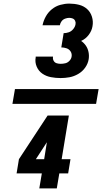

<svg xmlns="http://www.w3.org/2000/svg" viewBox="-20 -875 616 1065"><path d="M316 -442Q341 -442 365.5 -446.5Q390 -451 413.5 -464.5Q437 -478 452.5 -500Q468 -522 472 -547Q475 -567 471 -586.5Q467 -606 456.5 -621.5Q446 -637 430 -648Q455 -659 472 -681.5Q489 -704 493 -729Q498 -756 490 -782Q482 -808 463 -825Q444 -842 418 -848.5Q392 -855 364 -855Q340 -855 314.5 -848Q289 -841 268 -824Q247 -807 234 -783.5Q221 -760 216 -735H312Q314 -747 321.5 -757Q329 -767 341 -771.5Q353 -776 364 -776Q374 -776 383 -772.5Q392 -769 396.5 -760Q401 -751 399 -741Q397 -727 386.5 -714Q376 -701 361.5 -696Q347 -691 333 -691L320 -612Q335 -612 349.5 -607Q364 -602 372 -589Q380 -576 377 -560Q375 -548 365 -537.5Q355 -527 342 -524Q329 -521 316 -521Q304 -521 293.5 -524.5Q283 -528 277.5 -538Q272 -548 274 -560V-561H178V-557Q173 -530 183.5 -505.5Q194 -481 215 -466.5Q236 -452 262.5 -447Q289 -442 316 -442ZM49 -299H513L527 -381H63ZM198 170H295L309 87H358L371 8H322L362 -234H244L85 8L72 87H212ZM179 8 240 -86 225 8Z"/></svg>

Font: Iosevka Sparkle Heavy Oblique
Style: Regular
Weight: 900
Italic angle: -9°
Designer: Belleve Invis
Foundry: Belleve Invis
Version: Version 4.5.0; ttfautohint (v1.8.3)